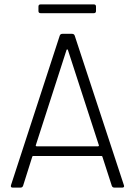

<svg xmlns="http://www.w3.org/2000/svg" viewBox="-20 -854 613 874"><path d="M489 -8 446 -141Q445 -144 442 -144H131Q128 -144 127 -141L85 -8Q82 0 73 0H38Q27 0 30 -11L252 -692Q255 -700 264 -700H308Q317 -700 320 -692L544 -11L545 -7Q545 0 536 0H501Q492 0 489 -8ZM147 -188H426Q428 -188 429.5 -189.5Q431 -191 430 -193L289 -627Q288 -629 286 -629Q284 -629 283 -627L143 -193Q142 -191 143.5 -189.5Q145 -188 147 -188ZM165 -834H407Q417 -834 417 -824V-804Q417 -794 407 -794H165Q155 -794 155 -804V-824Q155 -834 165 -834Z"/></svg>

Font: Barlow Light
Style: Regular
Weight: 300
Designer: Jeremy Tribby
Foundry: Tribby Type
Version: Version 1.422